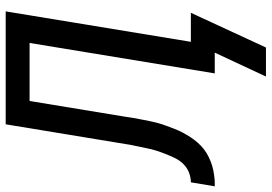

<svg xmlns="http://www.w3.org/2000/svg" viewBox="-195 -615 955 675"><g transform="rotate(-90 282.5 -277.5)"><path d="M453 180H351L435 0H362L469 -651H265L210 -317Q208 -302 205.5 -287.5Q203 -273 200 -258Q197 -243 194 -228Q191 -213 187 -198.5Q183 -184 177.5 -169.5Q172 -155 166.5 -140.5Q161 -126 153.5 -112Q146 -98 137.5 -85Q129 -72 118 -59.5Q107 -47 94.5 -37.5Q82 -28 67.5 -21Q53 -14 38.5 -9.5Q24 -5 6 -2.5Q-12 0 -21 0H-35L-21 -84Q-4 -84 13 -90.5Q30 -97 43 -110Q56 -123 64 -139.5Q72 -156 78.5 -172.5Q85 -189 90.5 -206Q96 -223 99 -240L111 -298L183 -735H580L473 -84H575Z"/></g></svg>

Font: Iosevka Aile Medium
Style: Italic
Weight: 500
Italic angle: -9°
Designer: Belleve Invis
Foundry: Belleve Invis
Version: Version 31.1.0; ttfautohint (v1.8.4)